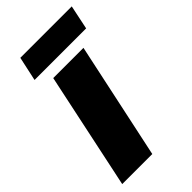

<svg xmlns="http://www.w3.org/2000/svg" viewBox="-223 -790 858 858"><g transform="rotate(-45 206.5 -360.5)"><path d="M63 -606H389L413 -721H88ZM11 0H201L319 -553H128Z"/></g></svg>

Font: Noto Sans UI Black
Style: Italic
Weight: 900
Italic angle: -372°
Designer: Monotype Design Team
Foundry: Monotype Imaging Inc.
Version: Version 1.901